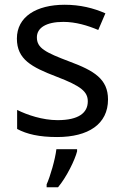

<svg xmlns="http://www.w3.org/2000/svg" viewBox="-20 -566 519 807"><path d="M434 -148C434 -234 375 -269 273 -307C170 -346 135 -364 135 -409C135 -449 174 -474 246 -474C298 -474 348 -459 393 -440L423 -510C373 -532 317 -546 252 -546C132 -546 51 -495 51 -404C51 -316 113 -284 217 -244C322 -204 349 -180 349 -140C349 -92 311 -61 222 -61C159 -61 94 -83 52 -104V-24C93 -2 145 10 220 10C351 10 434 -44 434 -148ZM304 70V61H217C212 104 191 176 176 209V221H224C260 178 295 106 304 70Z"/></svg>

Font: Noto Sans Cuneiform
Style: Regular
Weight: 400
Designer: Monotype Design Team
Foundry: Monotype Imaging Inc.
Version: Version 2.001